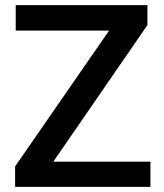

<svg xmlns="http://www.w3.org/2000/svg" viewBox="-20 -731 642 751"><path d="M188.5 -98.6H568.4V0H39.1V-80.1L406.7 -611.3H41.5V-710.9H556.6V-632.8Z"/></svg>

Font: Roboto Medium
Style: Regular
Weight: 500
Designer: Google
Version: Version 2.134; 2016; ttfautohint (v1.6)